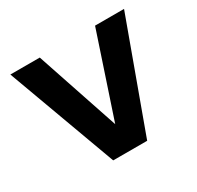

<svg xmlns="http://www.w3.org/2000/svg" viewBox="-120 -665 825 803"><g transform="rotate(-30 293.0 -263.0)"><path d="M211 0 18 -526H160L294 -127L427 -526H567L375 0Z"/></g></svg>

Font: DM Sans 9pt
Style: Bold
Weight: 700
Designer: Colophon Foundry, Jonny Pinhorn
Foundry: Colophon Foundry
Version: Version 4.004;gftools[0.9.30]